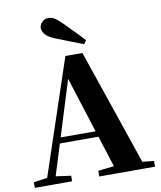

<svg xmlns="http://www.w3.org/2000/svg" viewBox="-104 -1075 968 1156"><g transform="rotate(-10 380.5 -496.5)"><path d="M472 -823 457 -800Q414 -816 371 -833.5Q328 -851 284 -868Q244 -885 230 -904.5Q216 -924 216 -940Q216 -960 232 -976.5Q248 -993 272 -993Q291 -993 308 -983Q325 -973 351 -947Q380 -918 411 -886.5Q442 -855 472 -823ZM14 0V-34L114 -49H133L242 -34V0ZM82 0 333 -750H437L693 0H520L314 -647H335L332 -633L135 0ZM194 -237 203 -272H527L536 -237ZM408 0V-35L544 -50H606L749 -35V0Z"/></g></svg>

Font: Noto Serif KR ExtraLight Black
Style: Regular
Weight: 900
Version: Version 2.003-H1;hotconv 1.1.1;makeotfexe 2.6.0